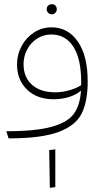

<svg xmlns="http://www.w3.org/2000/svg" viewBox="-20 -658 507 913"><path d="M202 -614Q202 -625 209 -631.5Q216 -638 226 -638Q237 -638 243.5 -631.5Q250 -625 250 -614Q250 -604 243 -597Q236 -590 226 -590Q216 -590 209 -597Q202 -604 202 -614ZM397 -271Q397 -176 368.5 -118.5Q340 -61 258.5 -30.5Q177 0 21 0L10 -34Q152 -34 227.5 -55.5Q303 -77 332 -118Q361 -159 365 -227Q342 -207 307.5 -196.5Q273 -186 235 -186Q156 -186 108.5 -232Q61 -278 61 -351Q61 -398 82.5 -438.5Q104 -479 141.5 -503.5Q179 -528 225 -528Q303 -528 350 -460.5Q397 -393 397 -271ZM366 -253V-268Q366 -379 328.5 -436.5Q291 -494 224 -494Q187 -494 156.5 -474.5Q126 -455 109 -422.5Q92 -390 92 -353Q92 -291 132 -255Q172 -219 244 -219Q274 -219 307.5 -228Q341 -237 366 -253ZM214 56 243 52V232L217 235Z"/></svg>

Font: FiraGO UltraLight
Style: Regular
Weight: 200
Designer: bBox Type
Foundry: bBox Type GmbH
Version: Version 1.001